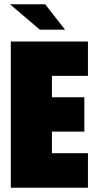

<svg xmlns="http://www.w3.org/2000/svg" viewBox="-20 -886 465 906"><path d="M31 -690H395V-528H225V-427H378V-265H225V-163H395V0H31ZM27 -866H193L287 -746H168Z"/></svg>

Font: Decalotype Black
Style: Regular
Weight: 900
Designer: Alfredo Marco Pradil
Foundry: Alfredo Marco Pradil
Version: Version 1.0